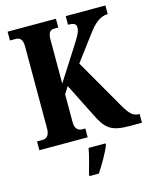

<svg xmlns="http://www.w3.org/2000/svg" viewBox="-135 -805 907 1117"><g transform="rotate(-15 319.0 -246.5)"><path d="M20 0H311V-53H293C268 -53 249 -67 249 -109V-275L276 -318L375 -121C421 -26 452 0 566 0H638V-53H632C596 -53 576 -77 541 -138L375 -427L486 -575C524 -627 561 -662 609 -662V-714H370V-662C406 -662 419 -654 419 -633C419 -604 401 -578 370 -529L249 -340V-605C249 -647 263 -661 286 -661H311V-714H20V-661H55C79 -661 96 -647 96 -606V-110C96 -66 76 -53 51 -53H20ZM263 208V221H319C348 178 386 113 402 71V61H300C293 105 274 168 263 208Z"/></g></svg>

Font: Noto Serif Armenian ExtraCondensed ExtraBold
Style: Regular
Weight: 800
Width: 2
Designer: Monotype Design Team
Foundry: Monotype Imaging Inc.
Version: Version 2.008